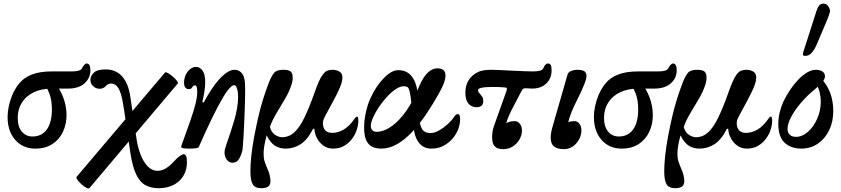

<svg xmlns="http://www.w3.org/2000/svg" viewBox="-20 -811 4652 1062"><path d="M175 11Q107 11 64.5 -37Q22 -85 22 -164Q22 -193 28.5 -223Q35 -253 46 -281Q62 -320 87 -350.5Q112 -381 155.5 -398.5Q199 -416 268 -416H379Q402 -416 416.5 -420.5Q431 -425 435 -436Q440 -446 447 -453Q454 -460 459 -460Q480 -460 480 -422Q480 -379 447.5 -350Q415 -321 356 -321H269Q208 -321 165.5 -300Q123 -279 100.5 -242.5Q78 -206 78 -159Q78 -111 100.5 -83.5Q123 -56 160 -56Q194 -56 218 -73.5Q242 -91 254.5 -124.5Q267 -158 267 -204Q267 -255 255 -288Q243 -321 226 -345L285 -348Q311 -322 329.5 -273Q348 -224 348 -174Q348 -124 328 -81.5Q308 -39 269.5 -14Q231 11 175 11Z M857 230Q817 230 786 214Q755 198 734.5 156.5Q714 115 702 40L666 -205Q658 -260 648.5 -291Q639 -322 625.5 -335.5Q612 -349 593 -349Q586 -349 578 -345Q570 -341 565 -335Q558 -327 549.5 -323.5Q541 -320 532 -320Q510 -320 495 -334.5Q480 -349 480 -370Q480 -391 499 -409Q518 -427 564 -427Q621 -427 655.5 -388.5Q690 -350 701 -275L736 -37Q743 6 758 45Q773 84 797 109Q821 134 852 134Q895 134 941 83Q960 62 974.5 52Q989 42 996 42Q1004 42 1009 51.5Q1014 61 1014 86Q1014 129 994.5 161.5Q975 194 939.5 212Q904 230 857 230ZM475 229Q471 234 458 227.5Q445 221 431 208.5Q417 196 408.5 184Q400 172 403 168L893 -410Q896 -414 908.5 -407Q921 -400 935 -388Q949 -376 958 -365Q967 -354 964 -350Z M1266 89Q1247 89 1234.5 72.5Q1222 56 1222 32Q1222 23 1224.5 12.5Q1227 2 1233 -14Q1243 -43 1254 -76Q1265 -109 1275 -143Q1285 -177 1291 -210.5Q1297 -244 1297 -274Q1297 -295 1294 -309.5Q1291 -324 1286.5 -332Q1282 -340 1275 -340Q1265 -340 1248.5 -322Q1232 -304 1214 -273Q1182 -218 1149 -149.5Q1116 -81 1079 3Q1077 7 1062.5 9Q1048 11 1025 11Q982 11 982 1Q982 0 982.5 -1.5Q983 -3 983 -4L1032 -141Q1054 -205 1062.5 -240.5Q1071 -276 1071 -301Q1071 -339 1059 -339Q1051 -339 1047.5 -334Q1044 -329 1039.5 -323.5Q1035 -318 1025 -318Q998 -318 998 -354Q998 -376 1007 -396Q1016 -416 1031.5 -428.5Q1047 -441 1064 -441Q1085 -441 1100 -421Q1115 -401 1115 -357Q1115 -332 1110.5 -304.5Q1106 -277 1099 -246L1107 -244Q1127 -282 1148.5 -314.5Q1170 -347 1192 -372Q1216 -398 1237 -411.5Q1258 -425 1277 -425Q1288 -425 1298 -421Q1308 -417 1315 -409Q1326 -398 1331 -377.5Q1336 -357 1336 -324Q1336 -302 1335.5 -269.5Q1335 -237 1333.5 -200Q1332 -163 1330.5 -126Q1329 -89 1327 -57.5Q1325 -26 1323.5 -5Q1322 16 1321 21Q1312 55 1299.5 72Q1287 89 1266 89Z M1425 230Q1391 230 1378 208.5Q1365 187 1365 136Q1365 101 1370 52Q1375 3 1387 -61Q1398 -117 1409 -165Q1420 -213 1434.5 -260Q1449 -307 1469 -359Q1483 -393 1497 -409Q1511 -425 1548 -425Q1575 -425 1587 -416Q1599 -407 1599 -380Q1599 -371 1597 -360Q1595 -349 1590 -336Q1579 -302 1555.5 -262.5Q1532 -223 1508.5 -183.5Q1485 -144 1473 -109Q1481 -78 1502 -65Q1523 -52 1540 -52Q1578 -52 1607.5 -78.5Q1637 -105 1664.5 -162Q1692 -219 1724 -310Q1744 -366 1759.5 -390Q1775 -414 1789 -419.5Q1803 -425 1818 -425Q1840 -425 1857 -415.5Q1874 -406 1874 -381Q1874 -368 1868 -348Q1862 -328 1844.5 -293Q1827 -258 1794 -198Q1776 -165 1771 -153.5Q1766 -142 1766 -130Q1766 -104 1779.5 -90Q1793 -76 1818 -76Q1849 -76 1880.5 -94Q1912 -112 1941 -154Q1949 -166 1955 -166Q1962 -166 1962 -142Q1962 -120 1953.5 -93.5Q1945 -67 1927.5 -43.5Q1910 -20 1884 -4.5Q1858 11 1822 11Q1792 11 1769 -5.5Q1746 -22 1733 -47.5Q1720 -73 1719 -98L1712 -99Q1681 -38 1643 -13.5Q1605 11 1561 11Q1528 11 1502.5 -4Q1477 -19 1455 -62Q1445 -25 1441.5 -2Q1438 21 1438 38Q1438 64 1443 80Q1448 96 1459 122Q1467 139 1471.5 157.5Q1476 176 1476 190Q1476 212 1463 221Q1450 230 1425 230Z M2089 11Q2063 11 2041.5 2Q2020 -7 2007 -32.5Q1994 -58 1994 -107Q1994 -139 2000 -171.5Q2006 -204 2015 -232Q2026 -265 2044.5 -298.5Q2063 -332 2086.5 -360.5Q2110 -389 2134.5 -406Q2159 -423 2182 -423Q2229 -423 2255.5 -391Q2282 -359 2289 -305Q2292 -285 2292.5 -256.5Q2293 -228 2294.5 -199Q2296 -170 2299 -149Q2306 -105 2320 -90Q2334 -75 2362 -75Q2383 -75 2408.5 -89.5Q2434 -104 2456.5 -124.5Q2479 -145 2490 -162Q2497 -173 2502 -176.5Q2507 -180 2513 -180Q2525 -180 2525 -150Q2525 -124 2514 -95.5Q2503 -67 2482 -43Q2461 -19 2432 -4Q2403 11 2367 11Q2327 11 2303 -14.5Q2279 -40 2271 -84Q2271 -87 2270 -92.5Q2269 -98 2268.5 -103Q2268 -108 2267 -110Q2260 -193 2255.5 -238.5Q2251 -284 2246 -304.5Q2241 -325 2233.5 -329.5Q2226 -334 2213 -334Q2193 -334 2168.5 -317.5Q2144 -301 2120 -275Q2096 -249 2076 -219Q2056 -189 2043.5 -161Q2031 -133 2031 -114Q2031 -98 2040.5 -90Q2050 -82 2061 -82Q2103 -82 2145.5 -112Q2188 -142 2227 -197.5Q2266 -253 2296 -328Q2308 -358 2323.5 -381.5Q2339 -405 2358 -419Q2377 -433 2399 -433Q2444 -433 2444 -394Q2444 -375 2435 -350.5Q2426 -326 2406 -291Q2373 -232 2336 -177.5Q2299 -123 2259 -80.5Q2219 -38 2176 -13.5Q2133 11 2089 11Z M2763 14Q2732 14 2717 -1Q2702 -16 2702 -51Q2702 -68 2704.5 -84Q2707 -100 2713 -116L2780 -304Q2789 -326 2776 -327Q2756 -329 2741.5 -329.5Q2727 -330 2703 -330Q2663 -330 2643.5 -325.5Q2624 -321 2624 -312Q2624 -306 2628.5 -299.5Q2633 -293 2637 -289Q2643 -282 2648 -274.5Q2653 -267 2653 -253Q2653 -235 2643.5 -226.5Q2634 -218 2616 -218Q2588 -218 2571 -238Q2554 -258 2554 -298Q2554 -339 2573 -368.5Q2592 -398 2627 -414Q2638 -419 2656 -422Q2674 -425 2698 -425Q2716 -425 2745.5 -423.5Q2775 -422 2815 -420Q2856 -418 2884.5 -417Q2913 -416 2930 -416Q2954 -416 2968 -420.5Q2982 -425 2986 -435Q2990 -446 2997 -453Q3004 -460 3010 -460Q3021 -460 3026 -451.5Q3031 -443 3031 -422Q3031 -378 3002 -349.5Q2973 -321 2922 -321Q2912 -321 2904 -322Q2896 -323 2886 -323Q2873 -323 2867 -312L2846 -272Q2826 -235 2807.5 -198Q2789 -161 2780 -129Q2786 -134 2798.5 -137.5Q2811 -141 2827 -141Q2844 -141 2855.5 -126.5Q2867 -112 2867 -89Q2867 -64 2853.5 -40Q2840 -16 2816.5 -1Q2793 14 2763 14Z M3099 14Q3064 14 3045 -0.5Q3026 -15 3026 -50Q3026 -64 3029 -80.5Q3032 -97 3038 -116L3119 -398Q3123 -412 3139.5 -418.5Q3156 -425 3171 -425Q3200 -425 3212 -417Q3224 -409 3224 -390Q3224 -376 3213 -347.5Q3202 -319 3176 -266Q3155 -225 3142 -193Q3129 -161 3123 -135Q3137 -141 3158 -141Q3174 -141 3185 -126.5Q3196 -112 3196 -89Q3196 -64 3183 -40Q3170 -16 3148.5 -1Q3127 14 3099 14Z M3418 11Q3350 11 3307.5 -37Q3265 -85 3265 -164Q3265 -193 3271.5 -223Q3278 -253 3289 -281Q3305 -320 3330 -350.5Q3355 -381 3398.5 -398.5Q3442 -416 3511 -416H3622Q3645 -416 3659.5 -420.5Q3674 -425 3678 -436Q3683 -446 3690 -453Q3697 -460 3702 -460Q3723 -460 3723 -422Q3723 -379 3690.5 -350Q3658 -321 3599 -321H3512Q3451 -321 3408.5 -300Q3366 -279 3343.5 -242.5Q3321 -206 3321 -159Q3321 -111 3343.5 -83.5Q3366 -56 3403 -56Q3437 -56 3461 -73.5Q3485 -91 3497.5 -124.5Q3510 -158 3510 -204Q3510 -255 3498 -288Q3486 -321 3469 -345L3528 -348Q3554 -322 3572.5 -273Q3591 -224 3591 -174Q3591 -124 3571 -81.5Q3551 -39 3512.5 -14Q3474 11 3418 11Z M3714 230Q3680 230 3667 208.5Q3654 187 3654 136Q3654 101 3659 52Q3664 3 3676 -61Q3687 -117 3698 -165Q3709 -213 3723.5 -260Q3738 -307 3758 -359Q3772 -393 3786 -409Q3800 -425 3837 -425Q3864 -425 3876 -416Q3888 -407 3888 -380Q3888 -371 3886 -360Q3884 -349 3879 -336Q3868 -302 3844.5 -262.5Q3821 -223 3797.5 -183.5Q3774 -144 3762 -109Q3770 -78 3791 -65Q3812 -52 3829 -52Q3867 -52 3896.5 -78.5Q3926 -105 3953.5 -162Q3981 -219 4013 -310Q4033 -366 4048.5 -390Q4064 -414 4078 -419.5Q4092 -425 4107 -425Q4129 -425 4146 -415.5Q4163 -406 4163 -381Q4163 -368 4157 -348Q4151 -328 4133.5 -293Q4116 -258 4083 -198Q4065 -165 4060 -153.5Q4055 -142 4055 -130Q4055 -104 4068.5 -90Q4082 -76 4107 -76Q4138 -76 4169.5 -94Q4201 -112 4230 -154Q4238 -166 4244 -166Q4251 -166 4251 -142Q4251 -120 4242.5 -93.5Q4234 -67 4216.5 -43.5Q4199 -20 4173 -4.5Q4147 11 4111 11Q4081 11 4058 -5.5Q4035 -22 4022 -47.5Q4009 -73 4008 -98L4001 -99Q3970 -38 3932 -13.5Q3894 11 3850 11Q3817 11 3791.5 -4Q3766 -19 3744 -62Q3734 -25 3730.5 -2Q3727 21 3727 38Q3727 64 3732 80Q3737 96 3748 122Q3756 139 3760.5 157.5Q3765 176 3765 190Q3765 212 3752 221Q3739 230 3714 230Z M4412 11Q4356 11 4320.5 -21Q4285 -53 4285 -126Q4285 -158 4293 -190.5Q4301 -223 4314 -251Q4330 -284 4351 -315Q4372 -346 4396 -371Q4420 -396 4445 -410.5Q4470 -425 4494 -425Q4514 -425 4528.5 -416Q4543 -407 4543 -388Q4543 -375 4530 -358.5Q4517 -342 4486 -316Q4445 -283 4410.5 -242.5Q4376 -202 4356 -164Q4336 -126 4336 -98Q4336 -77 4348.5 -65.5Q4361 -54 4383 -54Q4417 -54 4448.5 -81.5Q4480 -109 4500 -154Q4520 -199 4520 -249Q4520 -275 4513.5 -301Q4507 -327 4496 -344L4524 -375Q4589 -304 4589 -197Q4589 -137 4566 -90Q4543 -43 4503 -16Q4463 11 4412 11ZM4436 -502Q4427 -502 4424 -504Q4421 -506 4421 -510Q4421 -512 4421 -514.5Q4421 -517 4422 -519L4497 -753Q4509 -791 4534 -791Q4552 -791 4561.5 -776.5Q4571 -762 4571 -750Q4571 -745 4566 -729.5Q4561 -714 4548 -684L4500 -571Q4472 -502 4436 -502Z"/></svg>

Font: Junicode VF
Style: Italic
Weight: 400
Italic angle: -11°
Designer: Peter S. Baker
Version: Version 2.209